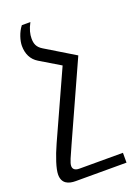

<svg xmlns="http://www.w3.org/2000/svg" viewBox="-140 -551 605 845"><g transform="rotate(-20 162.5 -129.0)"><path d="M115 -492H75C55 -467 44 -430 44 -406C44 -369 58 -339 88 -321L183 -264L41 49C17 102 0 154 0 181C0 223 30 234 63 234H301V188H97C75 188 67 178 67 165C67 149 79 126 102 74L263 -282L126 -365C101 -380 95 -398 95 -422C95 -442 100 -464 115 -492Z"/></g></svg>

Font: Noto Serif Armenian ExtraCondensed
Style: Regular
Weight: 400
Width: 2
Designer: Monotype Design Team
Foundry: Monotype Imaging Inc.
Version: Version 2.008